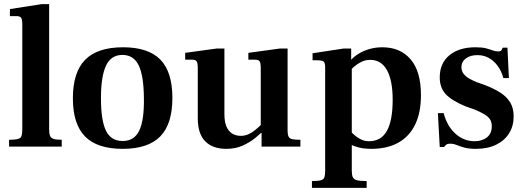

<svg xmlns="http://www.w3.org/2000/svg" viewBox="-20 -710 2543 930"><path d="M24 0V-33Q53 -33 67 -37Q81 -41 84.5 -52Q88 -63 88 -83V-590Q88 -615 82.5 -623.5Q77 -632 59 -632H28V-666L182 -690H218V-83Q218 -63 222.5 -52Q227 -41 240 -37Q253 -33 279 -33V0Z M574 11Q451 11 392 -49Q333 -109 333 -234Q333 -360 392.5 -420.5Q452 -481 576 -481Q698 -481 756.5 -421.5Q815 -362 815 -236Q815 -109 756 -49Q697 11 574 11ZM574 -27Q631 -27 655 -78.5Q679 -130 677 -236Q676 -344 651.5 -394Q627 -444 573 -444Q518 -444 493.5 -392Q469 -340 469 -234Q469 -126 493.5 -76.5Q518 -27 574 -27Z M1076 11Q1010 11 974 -25.5Q938 -62 938 -137V-380Q938 -405 932.5 -413Q927 -421 909 -421H877V-454L1030 -475H1067V-157Q1067 -121 1076.5 -98Q1086 -75 1104 -63.5Q1122 -52 1147 -52Q1167 -52 1185 -60.5Q1203 -69 1219 -82.5Q1235 -96 1249 -110L1251 -73Q1240 -61 1215.5 -41Q1191 -21 1156 -5Q1121 11 1076 11ZM1247 0V-66H1243V-380Q1243 -405 1237.5 -413Q1232 -421 1214 -421H1183V-454L1336 -475H1373V-77Q1373 -59 1377.5 -49Q1382 -39 1395 -36Q1408 -33 1435 -33V0Z M1491 200V167Q1521 167 1534.5 163Q1548 159 1551.5 148.5Q1555 138 1555 118V-384Q1555 -404 1548.5 -411Q1542 -418 1517 -418H1494V-452L1645 -475H1681V-421H1684V118Q1684 138 1689 148.5Q1694 159 1709 163Q1724 167 1756 167V200ZM1778 11Q1755 11 1736 8Q1717 5 1698.5 -1.5Q1680 -8 1659 -17V-97Q1668 -85 1679.5 -72.5Q1691 -60 1704.5 -49.5Q1718 -39 1733.5 -32.5Q1749 -26 1767 -26Q1826 -26 1854 -76Q1882 -126 1882 -227Q1882 -320 1854.5 -370Q1827 -420 1773 -420Q1749 -420 1729.5 -410Q1710 -400 1696.5 -388Q1683 -376 1676 -369V-415Q1693 -435 1716.5 -449.5Q1740 -464 1769.5 -472.5Q1799 -481 1832 -481Q1919 -481 1969 -422.5Q2019 -364 2019 -249Q2019 -164 1990.5 -106Q1962 -48 1908.5 -18.5Q1855 11 1778 11Z M2285 11Q2250 11 2228 4.5Q2206 -2 2191 -8Q2176 -14 2160 -14Q2148 -14 2142 -9.5Q2136 -5 2131 2H2110L2101 -162H2129Q2145 -100 2185.5 -63Q2226 -26 2279 -26Q2315 -26 2338.5 -44.5Q2362 -63 2362 -98Q2362 -119 2353.5 -132Q2345 -145 2326 -156.5Q2307 -168 2275 -181L2237 -194Q2167 -223 2138.5 -254.5Q2110 -286 2110 -335Q2110 -404 2157 -442.5Q2204 -481 2283 -481Q2315 -481 2334 -476Q2353 -471 2366.5 -466Q2380 -461 2392 -461Q2406 -461 2409.5 -467.5Q2413 -474 2415 -479H2438L2445 -332H2418Q2409 -366 2390.5 -391Q2372 -416 2347.5 -429.5Q2323 -443 2292 -443Q2258 -443 2236.5 -427Q2215 -411 2215 -385Q2215 -366 2226 -352Q2237 -338 2254.5 -328.5Q2272 -319 2289 -312L2329 -298Q2373 -281 2404 -261Q2435 -241 2451.5 -213.5Q2468 -186 2468 -146Q2468 -100 2446 -64.5Q2424 -29 2383 -9Q2342 11 2285 11Z"/></svg>

Font: Frank Ruhl Libre SemiBold
Style: Regular
Weight: 600
Designer: Yanek Iontef
Foundry: Fontef
Version: Version 6.003;gftools[0.9.30]